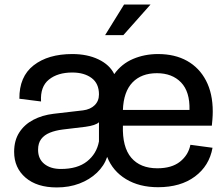

<svg xmlns="http://www.w3.org/2000/svg" viewBox="-20 -812 980 842"><path d="M42 -146Q42 -196 64.5 -231Q87 -266 126 -286.5Q165 -307 215 -313L344 -328Q376 -332 395 -350.5Q414 -369 414 -398Q414 -446 381.5 -470Q349 -494 297 -494Q233 -494 194.5 -463Q156 -432 160 -367L65 -379Q64 -476 127.5 -525.5Q191 -575 297 -575Q363 -575 412 -551.5Q461 -528 481 -487Q513 -532 563.5 -553.5Q614 -575 673 -575Q747 -575 800.5 -545Q854 -515 883.5 -458.5Q913 -402 913 -323Q913 -306 911.5 -288Q910 -270 909 -261H519Q516 -167 555.5 -120.5Q595 -74 670 -74Q733 -74 769.5 -103Q806 -132 815 -177L912 -164Q898 -85 835 -38Q772 9 673 9Q591 9 532.5 -26.5Q474 -62 450 -124Q437 -85 405 -54.5Q373 -24 328 -7Q283 10 229 10Q142 10 92 -33Q42 -76 42 -146ZM519 -330H811Q813 -410 774 -450.5Q735 -491 668 -491Q600 -491 561 -450.5Q522 -410 519 -330ZM147 -155Q147 -115 174.5 -93Q202 -71 247 -71Q320 -71 362 -104.5Q404 -138 414 -192V-276Q407 -269 392 -264Q377 -259 355 -256L255 -244Q223 -240 198.5 -230Q174 -220 160.5 -202Q147 -184 147 -155ZM441 -658 524 -792H640L521 -658Z"/></svg>

Font: BDO Grotesk
Style: Regular
Weight: 400
Designer: Deni Anggara
Foundry: Lokal Container
Version: Version 2.000